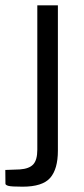

<svg xmlns="http://www.w3.org/2000/svg" viewBox="-45 -537 318 723"><path d="M173 30.5Q173 99.5 144 132.8Q115 166 40 166Q-3 166 -13.8 162.8Q-24.5 159.5 -24.5 155L-25 103L29.5 101Q65 98.5 80.2 82Q95.5 65.5 95.5 26.5V-517H173Z"/></svg>

Font: Public Sans Thin Light
Style: Regular
Weight: 300
Version: Version 1.007